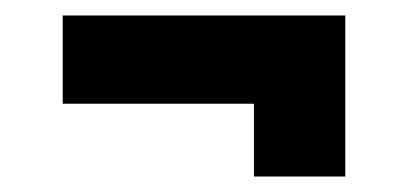

<svg xmlns="http://www.w3.org/2000/svg" viewBox="-20 -331 526 248"><path d="M61 -311H426V-103H308V-197H61Z"/></svg>

Font: Reem Kufi Medium
Style: Regular
Weight: 500
Designer: Khaled Hosny
Version: Version 1.001